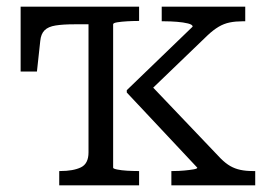

<svg xmlns="http://www.w3.org/2000/svg" viewBox="-20 -557 809 577"><path d="M246 -99V-537H398V-494H393Q379 -494 362 -493Q345 -492 332.5 -490Q320 -488 320 -484V-53Q320 -50 332.5 -47.5Q345 -45 362 -44Q379 -43 393 -43H398V0H158V-43H161Q200 -43 223 -54Q246 -65 246 -99ZM747 0H495V-43H501Q517 -43 533.5 -44.5Q550 -46 561.5 -48Q573 -50 573 -53L361 -279V-286L559 -477Q559 -483 545 -486.5Q531 -490 511.5 -491.5Q492 -493 475 -493H466V-537H717V-493H708Q688 -493 670.5 -489.5Q653 -486 637 -476.5Q621 -467 604 -451L419 -273L420 -315L643 -81Q658 -66 672 -58Q686 -50 702.5 -46.5Q719 -43 739 -43H747ZM290 -484H204Q170 -484 147.5 -480.5Q125 -477 114 -466Q103 -455 101 -434L91 -342H42V-537H290Z"/></svg>

Font: Roboto Serif Light
Style: Regular
Weight: 300
Designer: Greg Gazdowicz
Foundry: Commercial Type
Version: Version 1.008